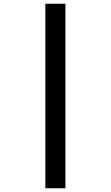

<svg xmlns="http://www.w3.org/2000/svg" viewBox="-20 -777 591 1024"><path d="M222 -757H329V227H222Z"/></svg>

Font: Noto IKEA Arabic
Style: Bold
Weight: 700
Designer: Monotype Design Team
Foundry: Monotype Imaging Inc.
Version: Version 1.200